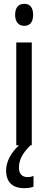

<svg xmlns="http://www.w3.org/2000/svg" viewBox="-20 -759 251 1003"><path d="M107 -739C76 -739 59 -719 59 -681C59 -645 77 -624 107 -624C137 -624 153 -645 153 -681C153 -718 138 -739 107 -739ZM79 117C79 79 94 45 139 0H146V-537H65V0H79C37 39 12 86 12 131C12 192 44 224 108 224C128 224 144 221 155 216V160C148 163 139 166 124 166C95 166 79 149 79 117Z"/></svg>

Font: Noto Sans Devanagari ExtraCondensed
Style: Regular
Weight: 400
Width: 2
Designer: Jelle Bosma - Monotype Design Team
Foundry: Monotype Imaging Inc.
Version: Version 2.004